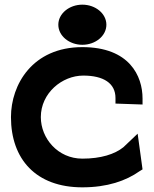

<svg xmlns="http://www.w3.org/2000/svg" viewBox="-20 -792 660 823"><path d="M333 -600C389 -600 436 -638 436 -686C436 -734 389 -772 333 -772C277 -772 230 -734 230 -686C230 -638 277 -600 333 -600ZM27 -290C27 -110 134 11 333 11C440 11 520 -17 578 -58L591 -66L570 -219L509 -161C472 -131 412 -112 333 -112C228 -112 155 -199 155 -290C155 -393 246 -468 337 -468C424 -468 475 -435 475 -372V-348L591 -344V-370C591 -466 535 -590 333 -590C119 -590 27 -429 27 -290Z"/></svg>

Font: Charger
Style: Hemi
Weight: 900
Designer: Jasper
Foundry: Cannot Into Space Fonts
Version: Version 0.99